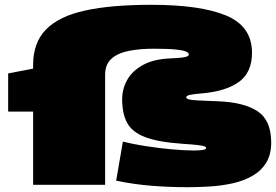

<svg xmlns="http://www.w3.org/2000/svg" viewBox="-20 -770 1150 800"><path d="M118 0V-305H14V-464L118 -484V-500Q118 -592 171.5 -647Q225 -702 334 -726Q443 -750 610 -750Q816 -750 923 -705Q1030 -660 1030 -550Q1030 -467 974.5 -428Q919 -389 822 -381Q785 -378 770.5 -374.5Q756 -371 756 -365Q756 -359 766.5 -356Q777 -353 805.5 -351.5Q834 -350 889 -348Q996 -344 1053 -306.5Q1110 -269 1110 -176Q1110 -125 1088.5 -91Q1067 -57 1030.5 -36.5Q994 -16 948.5 -6Q903 4 854.5 7Q806 10 762 10Q691 10 617 4.5Q543 -1 464 -17L492 -180Q531 -170 585 -161.5Q639 -153 693 -148Q747 -143 787 -143Q839 -143 839 -153Q839 -157 832.5 -160Q826 -163 805 -165.5Q784 -168 739 -171Q638 -178 584 -199Q530 -220 509.5 -258.5Q489 -297 489 -357Q489 -399 510 -437Q531 -475 577 -500Q623 -525 698 -527Q741 -529 754 -533Q767 -537 767 -543Q767 -549 756.5 -554.5Q746 -560 714.5 -563.5Q683 -567 620 -567Q560 -567 514.5 -557.5Q469 -548 443.5 -524.5Q418 -501 418 -458V0Z"/></svg>

Font: Georama ExtraExtended Black
Style: Regular
Weight: 900
Width: 8
Designer: Jean-Baptiste Levee
Foundry: Production Type
Version: Version 1.000